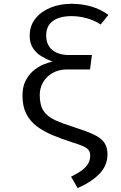

<svg xmlns="http://www.w3.org/2000/svg" viewBox="-20 -769 640 1012"><path d="M356.5 -749Q411.5 -749 460.8 -734.8Q510 -720.5 551.5 -690.5L510.5 -640Q476 -662.5 436 -673.2Q396 -684 357.5 -684Q293.5 -684 258.5 -658.2Q223.5 -632.5 223.5 -582.5Q223.5 -532 255.8 -505.5Q288 -479 343.5 -479H464.5L454.5 -403H334.5Q290 -403 257.5 -384.5Q225 -366 207.2 -335.5Q189.5 -305 189.5 -268.5Q189.5 -215 209.2 -184.8Q229 -154.5 271 -135.5Q313 -116.5 380 -95.5Q439.5 -76.5 476 -59Q512.5 -41.5 529.5 -17.5Q546.5 6.5 546.5 44.5Q546.5 101 507.2 144Q468 187 389.5 222.5L354.5 162.5Q386.5 147 409 130.8Q431.5 114.5 443.5 95Q455.5 75.5 455.5 51Q455.5 33.5 447.5 22.5Q439.5 11.5 419.2 2.2Q399 -7 361.5 -18.5Q305.5 -36.5 257.5 -56.5Q209.5 -76.5 173.8 -103.5Q138 -130.5 118.2 -169.8Q98.5 -209 98.5 -265.5Q98.5 -310 114.2 -342Q130 -374 154.8 -395.2Q179.5 -416.5 207 -428.2Q234.5 -440 257 -444Q226.5 -455.5 198.8 -472.2Q171 -489 153.8 -515.2Q136.5 -541.5 136.5 -580Q136.5 -633.5 166.8 -671.2Q197 -709 247 -729Q297 -749 356.5 -749Z"/></svg>

Font: Fast_Mono
Style: Regular
Weight: 400
Monospace: yes
Designer: Carrois Corporate, Edenspiekermann AG, Nikita Prokopov
Foundry: Carrois Corporate, Edenspiekermann AG, Nikita Prokopov
Version: Version 5.002